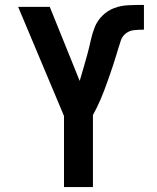

<svg xmlns="http://www.w3.org/2000/svg" viewBox="-20 -763 640 783"><path d="M241 0V-290L54 -735H183L305 -433Q313 -460 321 -487.5Q329 -515 336.5 -542.5Q344 -570 350 -598Q356 -626 366.5 -652.5Q377 -679 398 -699.5Q419 -720 445.5 -730Q472 -740 501 -741.5Q530 -743 558 -743H567V-642H563Q545 -642 526.5 -640Q508 -638 493.5 -627Q479 -616 473 -598.5Q467 -581 462 -564Q457 -547 451.5 -529.5Q446 -512 440.5 -495Q435 -478 429 -461Q423 -444 417 -427Q411 -410 404.5 -393Q398 -376 391 -359.5Q384 -343 376 -326.5Q368 -310 359 -294V0Z"/></svg>

Font: Iosevka Aile
Style: Bold
Weight: 700
Designer: Belleve Invis
Foundry: Belleve Invis
Version: Version 28.0.1; ttfautohint (v1.8.4)